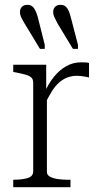

<svg xmlns="http://www.w3.org/2000/svg" viewBox="-20 -778 418 798"><path d="M274 -707 304 -592V-575H283L220 -679Q213 -692 207 -704.5Q201 -717 201 -728Q201 -742 209.5 -750Q218 -758 231 -758Q249 -758 258.5 -745Q268 -732 274 -707ZM137 -707 166 -592V-575H146L83 -679Q75 -692 69 -704.5Q63 -717 63 -728Q63 -742 71.5 -750Q80 -758 93 -758Q111 -758 120.5 -745Q130 -732 137 -707ZM350 -516V-456Q342 -458 333.5 -459.5Q325 -461 316.5 -462Q308 -463 300 -463Q278 -463 259 -455.5Q240 -448 224.5 -434Q209 -420 195 -397.5Q181 -375 166 -344L164 -391Q181 -430 204 -458.5Q227 -487 255.5 -503Q284 -519 317 -519Q326 -519 336 -518.5Q346 -518 350 -516ZM35 0V-31H37Q72 -31 95 -38Q118 -45 118 -66V-434Q118 -448 110.5 -455.5Q103 -463 87 -467.5Q71 -472 46 -477L35 -479V-509H172V-387L175 -390V-63Q175 -50 189 -43Q203 -36 222.5 -33.5Q242 -31 256 -31H273V0Z"/></svg>

Font: Roboto Serif 36pt ExtraLight
Style: Regular
Weight: 250
Designer: Greg Gazdowicz
Foundry: Commercial Type
Version: Version 1.008